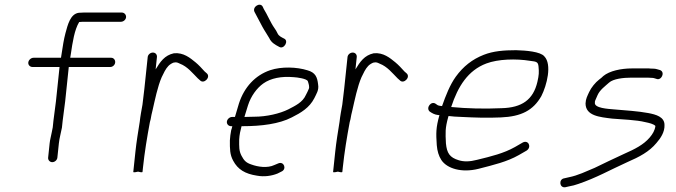

<svg xmlns="http://www.w3.org/2000/svg" viewBox="-20 -736 2855 811"><path d="M117.5 -453H231.5L216.3 -308C213.3 -279.8 208.5 -252.4 205.7 -226C204 -210 204 -210 202.8 -198C200.6 -187 200.6 -187 198.4 -176C195.5 -160.3 191.3 -146 189.7 -131L183.3 -70C182.3 -59.7 190.7 -51 200.8 -51C211 -51 221.3 -59.7 222.3 -70L228.6 -130C231.1 -153.8 237.4 -173.8 241.6 -197C242.9 -209 242.9 -209 244.7 -226C247.5 -252.5 252.3 -279.6 255.3 -308C260.3 -356.3 265.4 -404.7 270.5 -453H445.5C456.1 -453 465.4 -461.4 466.5 -472C467.6 -482.6 460.2 -492 449.6 -492H276.6C277.9 -498 278.8 -503.7 279.4 -509C286.5 -557.1 294.3 -609.7 314.4 -643C319.8 -643.7 324.8 -644 329.5 -644H490.5C501.1 -644 511.4 -652.4 512.5 -663C513.6 -673.6 505.2 -683 494.6 -683H333.6C326.9 -683 319.9 -682.7 312.5 -682C277.1 -676.8 266.3 -632.2 256.5 -596C249.5 -569.6 244.9 -540.1 240.6 -511C239.9 -505 238.9 -498.7 237.6 -492H121.6C111 -492 100.6 -482.6 99.5 -472C98.4 -461.4 106.9 -453 117.5 -453Z M603.9 -495 589.8 -361C587.6 -339.7 584.9 -317.3 581.8 -294C577.7 -270.9 572.7 -245.4 570.3 -222C563.5 -179.3 556.3 -136.2 552.1 -96L543 -10C542.6 -5.7 560.7 -10.5 563.2 -11C564.9 -10.5 581.6 -5.9 582 -10L583.9 -28C590.8 -93.6 601.3 -156.6 613.1 -220L616.3 -232C618.3 -244.7 621 -257.3 624.3 -270C634.3 -313.5 645.7 -370.5 663 -410C671.2 -427.1 679.7 -445.4 690.9 -457C694.7 -461.9 709.4 -472 716.5 -472C725.8 -474.3 732.2 -470.6 739.9 -467C772 -454.9 793.5 -426.9 815.5 -405L824.6 -397C840.7 -379 871.5 -409.7 853.7 -426L844.5 -434C833.2 -446.6 819.1 -462 805.6 -473C783.6 -490.9 755.3 -515 714.6 -511C675 -502.4 656.8 -475 637.4 -443L642.9 -495C644 -505.6 636.5 -514 625.9 -514C615.3 -514 605 -505.6 603.9 -495Z M1180.1 -573C1169.3 -578.7 1157.8 -583.3 1152.4 -595C1149.1 -602.3 1144.6 -610 1138.8 -618C1122.9 -640.2 1108.7 -675.4 1094.2 -698L1090.1 -707C1080 -728.6 1044.7 -707.9 1054.9 -686C1064.4 -667.8 1077.8 -643.1 1088.3 -623C1098.5 -604.2 1108 -591.5 1117.3 -575C1126.2 -555.8 1141.5 -547.4 1159.4 -538C1179.3 -525.9 1201.3 -563.4 1180.1 -573ZM1012.4 -242C1016.6 -256.7 1021.6 -273 1027.5 -291C1040.1 -330.6 1065.1 -364 1091.6 -383C1123.7 -406 1168.8 -414.6 1221 -410C1235 -409.3 1275.9 -403.8 1280.2 -393C1282.7 -385 1289.2 -368.2 1283.6 -359C1280.9 -352.3 1277.1 -344.3 1272.1 -335C1258.3 -303.5 1227.5 -289.6 1197.7 -274C1162.2 -256.2 1105.8 -243 1054.5 -243C1037.7 -242.3 1023.7 -242 1012.4 -242ZM938.3 -222C937.2 -211.4 945.7 -203 956.3 -203H961.3C959.9 -196.3 958.3 -190.7 956.5 -186C953.6 -171.3 951.8 -157 951 -143C950.8 -107.5 950.6 -83.3 965 -57C984.5 -20.3 1015.3 -1.6 1065.4 6C1096.7 11.8 1127.7 6.9 1152.3 -3L1168.2 -11C1192.8 -21.1 1179.6 -55.8 1155.8 -46L1139.1 -39C1109.1 -24.7 1068.8 -31.3 1042.3 -41C1019.5 -48.4 1010.7 -57.9 1000.2 -78C989.1 -99.2 990.2 -116 990.3 -146C991.4 -167.5 995.2 -183.4 1000.3 -203H1006.3C1084 -203 1159.3 -212.5 1212.2 -240C1252.2 -260 1287 -281.1 1307.6 -321C1316.1 -339.3 1327.9 -355.1 1323.7 -379C1320.3 -410.6 1312.1 -429.7 1279 -439C1234 -453.3 1168.7 -455.6 1121.1 -439.5C1058.4 -418.2 1011.8 -368.4 989.3 -299C983.2 -278.3 977.5 -259.3 972.4 -242H960.4C949.8 -242 939.4 -232.6 938.3 -222Z M1447.9 -495 1433.8 -361C1431.6 -339.7 1428.9 -317.3 1425.8 -294C1421.7 -270.9 1416.7 -245.4 1414.3 -222C1407.5 -179.3 1400.3 -136.2 1396.1 -96L1387 -10C1386.6 -5.7 1404.7 -10.5 1407.2 -11C1408.9 -10.5 1425.6 -5.9 1426 -10L1427.9 -28C1434.8 -93.6 1445.3 -156.6 1457.1 -220L1460.3 -232C1462.3 -244.7 1465 -257.3 1468.3 -270C1478.3 -313.5 1489.7 -370.5 1507 -410C1515.2 -427.1 1523.7 -445.4 1534.9 -457C1538.7 -461.9 1553.4 -472 1560.5 -472C1569.8 -474.3 1576.2 -470.6 1583.9 -467C1616 -454.9 1637.5 -426.9 1659.5 -405L1668.6 -397C1684.7 -379 1715.5 -409.7 1697.7 -426L1688.5 -434C1677.2 -446.6 1663.1 -462 1649.6 -473C1627.6 -490.9 1599.3 -515 1558.6 -511C1519 -502.4 1500.8 -475 1481.4 -443L1486.9 -495C1488 -505.6 1480.5 -514 1469.9 -514C1459.3 -514 1449 -505.6 1447.9 -495Z M1885.8 -284C1914.4 -371.4 1956.7 -438.7 2034.6 -468C2083.6 -486.5 2159.7 -488.8 2219.2 -479C2246 -475.8 2252.8 -474.7 2254.7 -455C2257 -430.7 2256.7 -419.7 2249.9 -390C2232.2 -314.7 2184.5 -281 2098.2 -279C2025.4 -275.7 1952.9 -277.5 1885.8 -284ZM1874.8 -246C1889.2 -244 1908.1 -242.7 1931.4 -242C1987 -239.2 2036.2 -237.4 2095.2 -240C2182.4 -243.6 2232.5 -270.1 2266.6 -330C2289.8 -375.4 2312.5 -463.8 2279.2 -498C2262.6 -518.2 2201.2 -522.8 2159.9 -524C2108 -524 2063.5 -520.3 2023.4 -504.5C1974.9 -485.5 1936.9 -455.7 1905.2 -412C1880.3 -377.3 1863.1 -333 1847.2 -288C1843.9 -288.7 1841 -289 1838.3 -289C1829.2 -290.3 1826.3 -293 1821.1 -297C1801.7 -312 1777.6 -280.7 1794.8 -265C1805.2 -258 1814.8 -251.8 1831.2 -250H1836.2C1821.1 -195.9 1821.5 -173.8 1824.9 -123C1826.9 -97.7 1833.4 -76.7 1844.3 -60C1868.4 -23.7 1930.3 -5.1 2001.4 -23C2065.3 -39.5 2121.6 -52.6 2171.5 -81L2204.5 -100C2226.9 -114.9 2211.8 -146.8 2188 -134L2155.1 -115C2107.8 -88.4 2056.2 -75.8 1995.4 -61C1965.2 -53 1939.5 -52.3 1918.2 -59C1879.3 -70.6 1867.8 -89.2 1863.6 -130C1861.4 -176.7 1859.8 -193 1873.4 -242C1873.4 -242.7 1873.9 -244 1874.8 -246Z M2768.1 -440C2759.4 -442.2 2750.1 -446 2740.7 -446C2732.7 -446 2726.1 -446.3 2720.9 -447H2649.9C2603.1 -447 2554.8 -436.6 2528.5 -415C2523.3 -409.7 2517.4 -404.7 2510.9 -400C2494.9 -387.7 2477.3 -366.4 2468.4 -347C2461.2 -330.7 2454.1 -319.3 2453.3 -299C2453.7 -246.7 2512.5 -241.5 2565.6 -235C2610.5 -231.2 2668.1 -229.7 2706.1 -220C2721.4 -216.9 2740.8 -212.5 2748.4 -204C2746.4 -185.6 2736.7 -169.5 2724.2 -155C2698.1 -124.4 2661.3 -106 2616 -86C2568.1 -64.3 2532.6 -46.4 2491.8 -27C2455.8 -12.2 2422.1 5.1 2381.6 13L2364.2 17C2338.9 20.1 2342.4 58.1 2367.2 55L2384.7 51C2396.9 49 2409.5 45.7 2422.7 41C2499.1 15 2553.7 -16.7 2629.3 -51C2681.3 -73.5 2722.2 -95.1 2752.8 -132C2770.5 -152.1 2788.2 -178.8 2786.8 -208C2787 -242.4 2750.7 -252.4 2718.1 -258.5C2676.2 -266.4 2620.8 -270 2572.7 -274C2548.8 -276.1 2490.2 -279.1 2492.7 -302C2492.5 -306.7 2493.2 -310.3 2494.8 -313L2504 -334C2513.9 -356.6 2536.2 -372.1 2552.6 -387C2570.5 -403.3 2613.8 -408 2645.8 -408H2715.8C2723.7 -407.3 2730.3 -407 2735.7 -407C2740.6 -407 2747.3 -404.3 2752.2 -403C2773.1 -393.6 2791.4 -430.9 2768.1 -440Z"/></svg>

Font: Just Breathe
Style: Obl2
Weight: 400
Foundry: Cannot Into Space Fonts
Version: Version 0.72